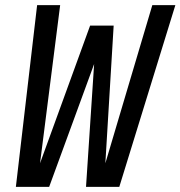

<svg xmlns="http://www.w3.org/2000/svg" viewBox="-20 -730 705 750"><path d="M42 0 125 -710H215L131 -50H121L332 -630H424L389 -50H379L575 -710H665L446 0H316L353 -560H377L172 0Z"/></svg>

Font: Geist Mono
Style: Italic
Weight: 400
Italic angle: -12°
Monospace: yes
Designer: Basement.studio, Andrés Briganti, Mateo Zaragoza
Foundry: Basement.studio, Vercel, Andrés Briganti, Guido Ferreyra, Mateo Zaragoza
Version: Version 1.500